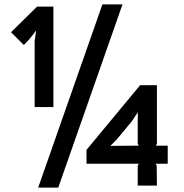

<svg xmlns="http://www.w3.org/2000/svg" viewBox="-20 -840 835 870"><path d="M740 -98H685L690 -90L691 1H604V-89L609 -98H372V-161L615 -454H691V-189L686 -180H740ZM535 -820 244 10H153L444 -820ZM222 -355H137V-655L144 -702L128 -681L110 -659L88 -636L30 -694L148 -810H222ZM609 -180 604 -188V-298L605 -331L595 -317L577 -290L509 -208L482 -181L481 -179Z"/></svg>

Font: Sinkin Sans 500 Medium
Style: 500 Medium
Weight: 500
Designer: Keith Bates
Foundry: K-Type
Version: Sinkin Sans (version 1.0)  by Keith Bates   •   © 2014   www